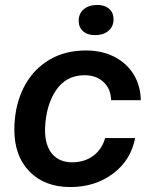

<svg xmlns="http://www.w3.org/2000/svg" viewBox="-20 -746 612 776"><path d="M38 -222Q38 -249 40 -263Q47 -342 83 -405.5Q119 -469 181.5 -505.5Q244 -542 327 -542Q392 -542 442 -516.5Q492 -491 520 -445.5Q548 -400 549 -341H429Q428 -387 398.5 -414.5Q369 -442 322 -442Q247 -442 206 -380.5Q165 -319 162 -225Q161 -160 190 -125Q219 -90 272 -90Q321 -90 356.5 -116Q392 -142 405 -188H526Q509 -98 436.5 -44Q364 10 264 10Q161 10 99.5 -52.5Q38 -115 38 -222ZM298 -662Q298 -691 318.5 -708.5Q339 -726 373 -726Q404 -726 421.5 -710Q439 -694 439 -668Q439 -639 418.5 -621.5Q398 -604 364 -604Q333 -604 315.5 -620Q298 -636 298 -662Z"/></svg>

Font: Mona Sans SemiBold
Style: Italic
Weight: 600
Italic angle: -11.7°
Designer: Deni Anggara
Foundry: GitHub
Version: Version 2.000